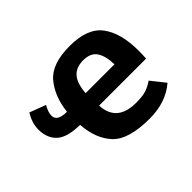

<svg xmlns="http://www.w3.org/2000/svg" viewBox="-115 -769 1006 1006"><g transform="rotate(-45 388.0 -266.0)"><path d="M50 -356Q50 -403 80 -452L170 -418Q150 -384 150 -358Q150 -315 222 -315Q234 -420 289 -484.5Q344 -549 476 -549Q608 -549 661 -477.5Q714 -406 714 -276Q714 -243 712 -219H364Q370 -92 512 -92Q562 -92 589 -101.5Q616 -111 640 -128L702 -50Q624 17 504 17Q348 17 289 -45.5Q230 -108 222 -218Q128 -219 89 -255Q50 -291 50 -356ZM360 -315H574Q572 -380 549 -413Q526 -446 473 -446Q420 -446 392.5 -414.5Q365 -383 360 -315Z"/></g></svg>

Font: Fix15 Mono
Style: Bold
Weight: 700
Designer: Carrois Corporate & Edenspiekermann AG
Foundry: Carrois Corporate GbR & Edenspiekermann AG
Version: Version 3.206